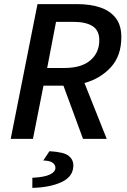

<svg xmlns="http://www.w3.org/2000/svg" viewBox="-20 -674 616 932"><path d="M32 0 162 -654H355Q418 -654 466 -638Q514 -622 541.5 -587Q569 -552 569 -494Q569 -403 518 -347.5Q467 -292 390 -271L498 0H383L288 -258H191L140 0ZM209 -344H292Q375 -344 418.5 -381Q462 -418 462 -479Q462 -526 429.5 -547Q397 -568 334 -568H252ZM137 238V189Q196 186 222.5 173Q249 160 249 141Q249 126 235.5 116Q222 106 190 105L220 60Q291 64 313.5 82.5Q336 101 336 129Q336 183 279.5 209.5Q223 236 137 238Z"/></svg>

Font: Source Sans Pro SemiBold
Style: Italic
Weight: 600
Italic angle: -11°
Designer: Paul D. Hunt
Foundry: Adobe Systems Incorporated
Version: Version 1.095;hotconv 1.0.109;makeotfexe 2.5.65596